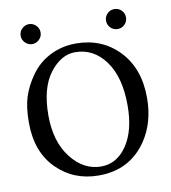

<svg xmlns="http://www.w3.org/2000/svg" viewBox="-85 -827 809 910"><g transform="rotate(-10 320.0 -372.0)"><path d="M81.5 -672Q67 -686 67 -706Q67 -726 81.5 -740Q96 -754 115 -754Q134 -754 148.5 -740Q163 -726 163 -706Q163 -686 148.5 -672Q134 -658 115 -658Q96 -658 81.5 -672ZM492 -672Q478 -686 478 -706Q478 -726 492 -740Q506 -754 526 -754Q546 -754 560 -740Q574 -726 574 -706Q574 -686 560 -672Q546 -658 526 -658Q506 -658 492 -672ZM307 -585Q239 -585 185 -514Q131 -443 131 -311Q131 -185 191.5 -107.5Q252 -30 336 -30Q412 -30 460.5 -101.5Q509 -173 509 -294Q509 -430 452.5 -507.5Q396 -585 307 -585ZM606 -313Q606 -195 549 -110Q468 10 318 10Q197 10 115.5 -71.5Q34 -153 34 -294Q34 -369 50 -418Q66 -467 99 -514Q136 -567 193 -596Q250 -625 318 -625Q443 -625 524.5 -540Q606 -455 606 -313Z"/></g></svg>

Font: Linux Libertine Mono O
Style: Mono
Weight: 400
Designer: Philipp H. Poll
Foundry: Philipp H. Poll
Version: Version 5.1.7